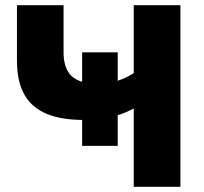

<svg xmlns="http://www.w3.org/2000/svg" viewBox="-20 -720 785 740"><path d="M675.3 0V-700H495.5V-438.5Q483.3 -430.2 468.2 -422.7Q453 -415.2 433.7 -408.8V-518.2H296.5V-404.7Q278.8 -410.2 265.4 -419.3Q252 -428.3 243.3 -442.3Q234.5 -456.2 229.8 -474.9Q225 -493.7 225 -517.3V-700H45.3V-488.3Q45.3 -445.7 52.7 -412.2Q60.2 -378.7 75.2 -353.2Q90.2 -327.8 111.6 -310.1Q133 -292.3 161.1 -280.7Q189.2 -269.2 223.3 -263.7Q257.3 -258.2 296.5 -257.7V-157.8H433.7V-276.2Q452.5 -281.7 467.3 -288.3Q482.2 -295 495.5 -301.8V0Z"/></svg>

Font: Golos Text VF
Style: Regular
Weight: 400
Designer: A.Korolkova, Vitaly Kuzmin
Foundry: ParaType Ltd
Version: Version 2.005